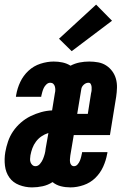

<svg xmlns="http://www.w3.org/2000/svg" viewBox="-34 -805 554 833"><path d="M105 8Q76 8 49 -2.5Q22 -13 6.5 -35Q-9 -57 -12.5 -86Q-16 -115 -11 -145Q-7 -168 1 -191.5Q9 -215 23 -235.5Q37 -256 56.5 -273Q76 -290 98.5 -301Q121 -312 144.5 -318.5Q168 -325 192 -326L204 -400Q206 -408 206 -415.5Q206 -423 204 -430Q202 -437 197 -441.5Q192 -446 184 -446Q175 -446 167.5 -439Q160 -432 156 -423.5Q152 -415 149.5 -406Q147 -397 145 -388Q145 -387 145 -386.5Q145 -386 145 -385H35Q35 -387 35.5 -388.5Q36 -390 36 -392Q41 -422 54 -449.5Q67 -477 89.5 -498Q112 -519 141.5 -528.5Q171 -538 199 -538Q219 -538 237.5 -534Q256 -530 272 -520Q291 -530 311.5 -534Q332 -538 353 -538Q373 -538 392 -534.5Q411 -531 426.5 -521Q442 -511 453 -496Q464 -481 469 -463Q474 -445 473.5 -425Q473 -405 470 -385L443 -219H286L271 -130Q270 -122 269.5 -115Q269 -108 270 -101Q271 -94 275.5 -89Q280 -84 287 -84Q296 -84 302.5 -91.5Q309 -99 312.5 -107.5Q316 -116 318 -124.5Q320 -133 322 -142Q322 -143 322 -143.5Q322 -144 322 -145H432Q432 -143 432 -141.5Q432 -140 431 -138Q426 -109 413.5 -81.5Q401 -54 379.5 -33Q358 -12 329 -2Q300 8 272 8Q250 8 230 3Q210 -2 194 -15Q194 -15 194 -15Q194 -15 194 -15Q174 -2 151 3Q128 8 105 8ZM301 -311H347L361 -400Q363 -407 363.5 -414Q364 -421 363.5 -427.5Q363 -434 360 -440Q357 -446 350 -446Q339 -446 330 -438Q321 -430 319 -420ZM120 -84Q131 -84 139.5 -94Q148 -104 152.5 -115Q157 -126 160 -137Q163 -148 164 -160L176 -228Q160 -223 146 -213.5Q132 -204 122 -190.5Q112 -177 106.5 -162Q101 -147 98 -131Q97 -123 96.5 -115.5Q96 -108 98.5 -101Q101 -94 106.5 -89Q112 -84 120 -84ZM277 -583 222 -637 383 -785 452 -715Z"/></svg>

Font: Iosevka Slab Heavy Oblique
Style: Regular
Weight: 900
Italic angle: -9°
Monospace: yes
Designer: Belleve Invis
Foundry: Belleve Invis
Version: Version 11.1.1; ttfautohint (v1.8.3)